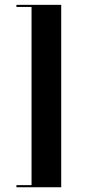

<svg xmlns="http://www.w3.org/2000/svg" viewBox="-20 -643 363 809"><path d="M237.9 146H49.2V137.1H112.9V-613.7H49.2V-622.6H237.9Z"/></svg>

Font: Playfair 144pt SemiExpanded ExtraBold
Style: Regular
Weight: 800
Width: 6
Designer: Claus Eggers Sørensen
Foundry: Claus Eggers Sørensen
Version: Version 2.203